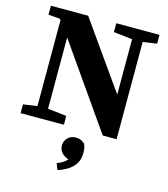

<svg xmlns="http://www.w3.org/2000/svg" viewBox="-132 -760 992 1131"><g transform="rotate(15 364.0 -194.5)"><path d="M28.4 0V-53.7L134.8 -68.7H163.6L292.3 -53.7V0ZM113.4 0V-630.7H177.8V-328.6V0ZM435.6 -603.5V-657.3H699.2V-603.5L597.8 -588.5H570ZM529.7 2 165.3 -519.3H161.2L108.8 -596.9L36.9 -602.8V-657.3H264.2L566.8 -228.7L549.8 -223V-371.1V-657.3H614.2V2ZM446.1 132.8Q446.1 170.9 429.1 197.1Q412.2 223.4 384.6 240.6Q357.1 257.7 324.5 267.7L309.7 229.2Q342.3 216.7 359.4 201.8Q376.5 186.9 388.7 159.9L391.9 198.1Q346.4 184.4 329.3 165.1Q312.3 145.9 312.3 122.1Q312.3 93 331.2 73.8Q350.1 54.5 380.1 54.5Q396.3 54.5 409.7 59.5Q423.2 64.5 436.6 77.2Q442.7 93 444.4 105Q446.1 117 446.1 132.8Z"/></g></svg>

Font: Source Serif 4 Variable
Style: Regular
Weight: 400
Designer: Frank Grießhammer
Foundry: Adobe
Version: Version 4.005;hotconv 1.1.0;makeotfexe 2.6.0